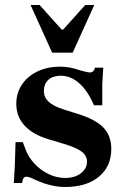

<svg xmlns="http://www.w3.org/2000/svg" viewBox="-20 -730 489 766"><path d="M240 16Q184 16 122 -12Q106 -20 98 -22.5Q90 -25 85 -25Q78 -25 74 -19.5Q70 -14 68 0H35L39 -65L42 -163H71L82 -134Q94 -102 118.5 -76Q143 -50 175 -35Q207 -20 240 -20Q278 -20 302.5 -38.5Q327 -57 327 -85Q327 -109 306 -125Q285 -141 235 -156L175 -174Q111 -193 78 -229Q45 -265 45 -316Q45 -359 67.5 -392.5Q90 -426 129.5 -445Q169 -464 219 -464Q239 -464 256.5 -461Q274 -458 305 -448Q329 -441 339 -441Q354 -441 359 -460H392L388 -394V-310H355Q330 -368 296 -398Q262 -428 222 -428Q191 -428 173 -411.5Q155 -395 155 -367Q155 -342 173.5 -324.5Q192 -307 232 -294L289 -276Q361 -254 392.5 -221Q424 -188 424 -136Q424 -66 374.5 -25Q325 16 240 16ZM188 -520 102 -710H138L226 -612H232L320 -710H356L270 -520Z"/></svg>

Font: Baskervville SC
Style: Regular
Weight: 400
Designer: Alexis Faudot, Rémi Forte, Morgane Pierson, Rafael Ribas, Tanguy Vanlaeys, Rosalie Wagner, Thomas Huot-Marchand
Foundry: ANRT
Version: Version 1.100